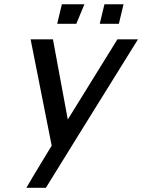

<svg xmlns="http://www.w3.org/2000/svg" viewBox="-20 -685 669 903"><path d="M189 56.2 223.1 0 124 -500H229L298.8 -123L532.2 -500H628.9Q288.1 47.9 195.8 198.2H104Q130.9 151.4 189 56.2ZM338.9 -573.2H249L271 -665H377ZM539.1 -573.2H449.2L471.2 -665H561Z"/></svg>

Font: Perun
Style: Italic
Weight: 400
Italic angle: -12°
Foundry: Stefan Peev, Context Ltd
Version: Version 001.000